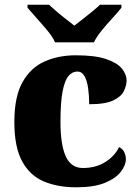

<svg xmlns="http://www.w3.org/2000/svg" viewBox="-20 -786 593 816"><path d="M304 10Q225 10 166 -15Q107 -40 74 -100.5Q41 -161 41 -267Q41 -376 76 -437.5Q111 -499 170 -525Q229 -551 302 -551Q384 -551 431 -535Q478 -519 498 -494.5Q518 -470 518 -444Q518 -424 507 -400Q496 -376 462 -359.5Q428 -343 359 -343Q359 -380 354.5 -411.5Q350 -443 339 -462.5Q328 -482 309 -482Q287 -482 271 -463Q255 -444 246 -397.5Q237 -351 237 -268Q237 -171 259.5 -121.5Q282 -72 332 -72Q388 -72 428.5 -98Q469 -124 486 -161Q502 -153 508.5 -138.5Q515 -124 515 -110Q515 -84 493.5 -56Q472 -28 426 -9Q380 10 304 10ZM214 -606Q204 -629 182 -655.5Q160 -682 136.5 -708Q113 -734 97 -753V-766H188Q199 -756 218.5 -739Q238 -722 259.5 -705.5Q281 -689 296 -677Q311 -689 332.5 -705.5Q354 -722 374.5 -739Q395 -756 405 -766H496V-753Q481 -734 457 -708Q433 -682 411.5 -655.5Q390 -629 379 -606Z"/></svg>

Font: Noto Serif Tamil Black
Style: Italic
Weight: 900
Italic angle: -12°
Designer: Indian Type Foundry, Tom Grace, and the Monotype Design Team
Foundry: Monotype Imaging Inc.
Version: Version 2.003; ttfautohint (v1.8.4.7-5d5b)